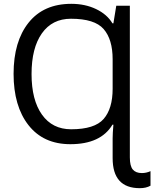

<svg xmlns="http://www.w3.org/2000/svg" viewBox="-20 -744 807 1004"><path d="M353 -724Q425 -724 482.5 -696.5Q540 -669 568 -622H573L588 -714H659V79Q659 124 674.5 142.5Q690 161 722 161Q745 161 767 151V227Q744 240 711 240Q569 240 569 83V-20Q569 -46 573 -92H568Q507 10 348 10Q207 10 129 -89.5Q51 -189 51 -358Q51 -527 129.5 -625.5Q208 -724 353 -724ZM351 -646Q253 -646 199 -569.5Q145 -493 145 -357Q145 -221 199.5 -144.5Q254 -68 352 -68Q475 -68 522 -122Q569 -176 569 -280V-434Q569 -538 522 -592Q475 -646 351 -646Z"/></svg>

Font: Advent Sans Logo
Style: Regular
Weight: 400
Designer: Types & Symbols
Foundry: Types & Symbols
Version: Version 1.002